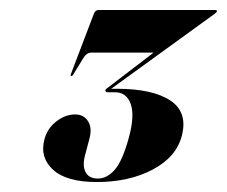

<svg xmlns="http://www.w3.org/2000/svg" viewBox="-20 -720 455 385"><path d="M344.5 -447.5Q333.5 -405 286.2 -380Q239 -355 174 -355Q113 -355 86.2 -379.8Q59.5 -404.5 69 -440Q74.5 -462 92.5 -476.2Q110.5 -490.5 130.5 -490.5Q148 -490.5 156.5 -477Q165 -463.5 159.5 -442.5L150.5 -408.5Q145 -388 151.5 -375Q158 -362 176.5 -362Q194.5 -362 210 -379.5Q225.5 -397 238.5 -444.5Q250.5 -488.5 242 -511.8Q233.5 -535 210.5 -535H196Q190.5 -535 191.5 -539.5Q192 -541.5 196 -544L288 -614.5H163.5Q154 -614.5 148 -605L126.5 -570Q125 -567.5 123 -567.5Q121 -567.5 122 -571L167.5 -690.5Q170.5 -700 178 -700H411.5Q415.5 -700 415 -697Q414 -695 410 -692L203 -542H214Q286 -542 321.5 -518.5Q357 -495 344.5 -447.5Z"/></svg>

Font: Fraunces 144pt
Style: Bold Italic
Weight: 700
Italic angle: -16°
Version: Version 1.000;[b76b70a41]